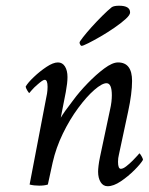

<svg xmlns="http://www.w3.org/2000/svg" viewBox="-20 -642 518 668"><path d="M354.5 5.9Q338.9 5.9 330.1 -8.3Q321.3 -22.5 321.3 -44.9Q321.3 -52.7 322.8 -65.4Q324.2 -78.1 328.1 -96.7L362.3 -257.8Q366.2 -274.4 367.7 -287.6Q369.1 -300.8 369.1 -310.5Q369.1 -352.5 350.6 -352.5Q335 -352.5 308.1 -329.1Q281.2 -305.7 252 -266.1Q222.7 -226.6 198.7 -177.2Q174.8 -127.9 163.1 -76.2L146.5 0Q134.8 3.9 116.2 3.9Q97.7 3.9 83 0L140.6 -300.8Q144.5 -318.4 145 -328.1Q145.5 -337.9 145.5 -339.8Q145.5 -364.3 135.7 -364.3Q131.8 -364.3 125.5 -359.9Q119.1 -355.5 111.3 -348.6Q98.6 -337.9 90.3 -328.1Q82 -318.4 82 -318.4Q80.1 -318.4 74.7 -327.6Q69.3 -336.9 69.3 -340.8Q77.1 -354.5 97.7 -374Q118.2 -393.6 141.6 -409.2Q165 -424.8 181.6 -424.8Q197.3 -424.8 206.1 -410.6Q214.8 -396.5 214.8 -374Q214.8 -353.5 209 -322.3L191.4 -232.4Q196.3 -241.2 207 -256.3Q217.8 -271.5 234.4 -293Q255.9 -322.3 285.2 -352.5Q314.5 -382.8 342.8 -403.8Q371.1 -424.8 390.6 -424.8Q439.5 -424.8 439.5 -360.4Q439.5 -338.9 436 -312Q432.6 -285.2 425.8 -253.9L393.6 -103.5Q390.6 -91.8 390.6 -79.1Q390.6 -54.7 400.4 -54.7Q408.2 -54.7 419.4 -63.5Q430.7 -72.3 441.9 -83.5Q453.1 -94.7 459 -101.6L464.8 -108.4Q466.8 -108.4 472.2 -99.1Q477.5 -89.8 477.5 -85.9Q469.7 -72.3 447.8 -50.3Q425.8 -28.3 400.4 -11.2Q375 5.9 354.5 5.9ZM263.7 -482.4Q261.7 -482.4 259.3 -486.3Q256.8 -490.2 256.8 -494.1Q256.8 -497.1 268.6 -512.2Q280.3 -527.3 298.3 -547.4Q316.4 -567.4 335.4 -586.4Q354.5 -605.5 369.1 -617.2Q377 -622.1 394.5 -622.1Q432.6 -622.1 432.6 -598.6Q432.6 -589.8 417 -575.7Q401.4 -561.5 377.9 -545.4Q354.5 -529.3 330.1 -515.1Q305.7 -501 287.1 -491.7Q268.6 -482.4 263.7 -482.4Z"/></svg>

Font: Crimson Text
Style: Italic
Weight: 400
Italic angle: -11°
Designer: Sebastian Kosch
Foundry: Sebastian Kosch
Version: Version 1.100; ttfautohint (v1.8.4)